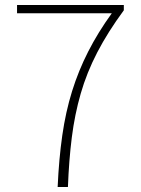

<svg xmlns="http://www.w3.org/2000/svg" viewBox="-20 -746 561 766"><path d="M210 0Q215 -112 228.5 -206Q242 -300 267.5 -382Q293 -464 332 -540.5Q371 -617 426 -693H48V-726H474V-705Q410 -618 368 -537Q326 -456 302 -372.5Q278 -289 266.5 -198Q255 -107 251 0Z"/></svg>

Font: Noto Sans HK Thin
Style: Regular
Weight: 100
Designer: Ryoko NISHIZUKA 西塚涼子 (kana, bopomofo & ideographs); Paul D. Hunt (Latin, Greek & Cyrillic); Sandoll Communications 산돌커뮤니
Foundry: Adobe
Version: Version 2.004-H2;hotconv 1.0.118;makeotfexe 2.5.65603